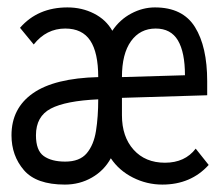

<svg xmlns="http://www.w3.org/2000/svg" viewBox="-20 -487 590 518"><path d="M155 11Q78 11 44.5 -28Q11 -67 11 -122Q11 -195 69 -235.5Q127 -276 245 -279Q245 -345 223.5 -377.5Q202 -410 156 -410Q105 -410 71 -367L34 -412Q82 -467 162 -467Q201 -467 233.5 -450.5Q266 -434 283 -404Q303 -434 334 -450.5Q365 -467 398 -467Q473 -467 506 -414Q539 -361 539 -268V-230L309 -223V-176Q309 -118 340.5 -83Q372 -48 425 -48Q479 -48 508 -86L543 -42Q495 11 418 11Q376 11 338.5 -8Q301 -27 279 -60Q261 -27 228 -8Q195 11 155 11ZM309 -279 479 -284Q479 -346 460 -378Q441 -410 400 -410Q358 -410 333.5 -376Q309 -342 309 -279ZM156 -51Q195 -51 214 -73.5Q233 -96 239 -134Q245 -172 245 -219Q157 -215 117 -194Q77 -173 77 -122Q77 -81 98 -66Q119 -51 156 -51Z"/></svg>

Font: Inconsolata SemiExpanded
Style: Regular
Weight: 400
Width: 6
Monospace: yes
Designer: Raph Levien, Cyreal, Brenton Simpson
Foundry: Raph Levien, Cyreal, Google
Version: Version 3.000; ttfautohint (v1.8.2.53-6de2)